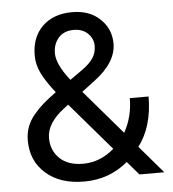

<svg xmlns="http://www.w3.org/2000/svg" viewBox="-52 -769 745 826"><g transform="rotate(-5 320.0 -356.0)"><path d="M51.8 -187Q51.8 -217.8 61.5 -244.9Q71.3 -272 91.6 -296.4Q111.8 -320.8 134 -340.1Q156.2 -359.4 189.9 -383.8Q151.4 -432.1 132.3 -470.5Q113.3 -508.8 113.3 -548.3Q113.3 -627.9 161.1 -674.3Q209 -720.7 289.6 -720.7Q364.7 -720.7 410.2 -677.2Q455.6 -633.8 455.6 -570.8Q455.6 -489.3 359.4 -417.5L303.7 -375.5L467.8 -184.1Q504.9 -250.5 504.9 -330.6H585.9Q585.9 -201.2 523.4 -118.7L625 0H517.6L467.8 -58.1Q387.2 9.8 278.8 9.8Q174.8 9.8 113.3 -44.7Q51.8 -99.1 51.8 -187ZM143.6 -189.5Q143.6 -136.7 179.4 -101.8Q215.3 -66.9 280.8 -66.9Q354 -66.9 415 -119.6L238.3 -325.7L219.7 -311.5Q143.6 -253.9 143.6 -189.5ZM257.3 -431.2 310.5 -468.8Q343.3 -492.2 358.6 -514.9Q374 -537.6 374 -567.9Q374 -598.6 351.1 -621.3Q328.1 -644 289.6 -644Q247.6 -644 224.1 -617.4Q200.7 -590.8 200.7 -550.3Q200.7 -503.4 257.3 -431.2Z"/></g></svg>

Font: Bert Sans Medium
Style: Regular
Weight: 500
Designer: Christian Robertson, Adam Twardoch, & Cristiano Sobral
Foundry: Google
Version: Version 12.135;January 10, 2020;FontCreator 12.0.0.2547 64-b